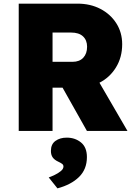

<svg xmlns="http://www.w3.org/2000/svg" viewBox="-20 -720 745 1056"><path d="M83 0V-700H406Q477 -700 532.5 -671Q588 -642 620 -591.5Q652 -541 652 -477Q652 -405 618 -349.5Q584 -294 527 -265L681 0H458L324 -238H269V0ZM269 -380H379Q417 -380 438 -402.5Q459 -425 459 -463Q459 -499 436.5 -520Q414 -541 371 -541H269ZM296 316 248 256Q262 251 281 242Q300 233 314.5 221Q329 209 329 196Q329 187 322 181.5Q315 176 302 170Q280 160 270 146Q260 132 260 110Q260 73 285 55Q310 37 347 37Q393 37 425.5 63.5Q458 90 458 144Q458 211 414.5 253.5Q371 296 296 316Z"/></svg>

Font: Lexend Deca ExtraBold
Style: Regular
Weight: 800
Designer: Bonnie Shaver-Troup, Thomas Jockin
Foundry: Lexend
Version: Version 1.008; ttfautohint (v1.8.4.7-5d5b)